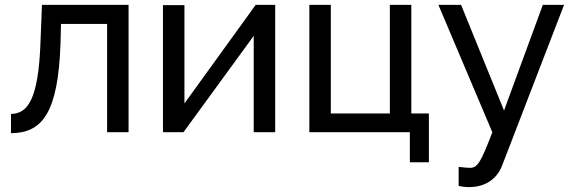

<svg xmlns="http://www.w3.org/2000/svg" viewBox="-20 -542 2350 787"><path d="M25 4C153 3 218 -78 228 -363L230 -444H419V0H507V-522H152L146 -371C138 -133 93 -76 25 -75Z M648 0H732L1020 -395V0H1108V-522H1028L736 -118V-521H648Z M1660 123H1738V-77H1666V-522H1578V-77H1336V-522H1248V0H1660Z M1860 142V220C1878 224 1890 225 1902 225C1977 225 2020 184 2038 137L2292 -522H2205L2046 -89L1870 -522H1777L1998 0C1951 123 1938 146 1906 146C1897 146 1877 144 1860 142Z"/></svg>

Font: FIGSv2-sans-serif Medium
Style: Regular
Weight: 500
Designer: Matt McInerney, Pablo Impallari, Rodrigo Fuenzalida,Mirko Velimirovic
Foundry: Matt McInerney, Pablo Impallari, Rodrigo Fuenzalida
Version: Version 4.021;hotconv 1.0.109;makeotfexe 2.5.65596